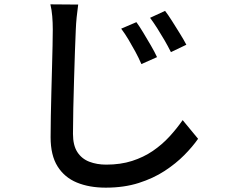

<svg xmlns="http://www.w3.org/2000/svg" viewBox="-20 -800 1040 884"><path d="M608 -698Q622 -679 639.5 -650Q657 -621 674.5 -591Q692 -561 703 -537L631 -505Q618 -535 603 -562.5Q588 -590 572 -617Q556 -644 538 -668ZM740 -750Q754 -732 772 -703.5Q790 -675 808 -646Q826 -617 838 -594L767 -560Q753 -588 737 -615.5Q721 -643 704.5 -669Q688 -695 671 -718ZM340 -779Q336 -751 333 -721Q330 -691 329 -664Q327 -623 325 -562.5Q323 -502 321 -434.5Q319 -367 317.5 -301.5Q316 -236 316 -184Q316 -131 336 -100Q356 -69 391 -55.5Q426 -42 469 -42Q535 -42 588 -59Q641 -76 683.5 -105Q726 -134 760 -171Q794 -208 821 -247L892 -161Q867 -125 828.5 -86Q790 -47 738 -13Q686 21 618.5 42.5Q551 64 467 64Q391 64 334 40.5Q277 17 245 -34Q213 -85 213 -168Q213 -211 214 -264.5Q215 -318 216.5 -375.5Q218 -433 219.5 -488.5Q221 -544 222 -589.5Q223 -635 223 -664Q223 -696 220.5 -725.5Q218 -755 212 -780Z"/></svg>

Font: Noto Sans KR Medium
Style: Regular
Weight: 500
Designer: Ryoko NISHIZUKA  (kana, bopomofo & ideographs); Paul D. Hunt (Latin, Greek & Cyrillic); Sandoll Communications , Soo-you
Foundry: Adobe
Version: Version 2.004-H2;hotconv 1.0.118;makeotfexe 2.5.65603